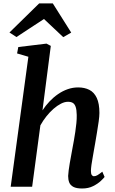

<svg xmlns="http://www.w3.org/2000/svg" viewBox="-20 -1066 658 1096"><path d="M448.5 10Q416.5 10 399 0.8Q381.5 -8.5 375.2 -24.5Q369 -40.5 369 -61.5Q369.5 -75 372 -93.5Q374.5 -112 378 -133.2Q381.5 -154.5 385.8 -176.5Q390 -198.5 393.5 -219Q397.5 -239.5 401.8 -263.8Q406 -288 409.8 -313.2Q413.5 -338.5 416 -363Q418.5 -387.5 418 -409.5Q417.5 -439 412 -455.5Q406.5 -472 395.8 -478.5Q385 -485 368 -485Q349 -485 328 -474.2Q307 -463.5 285.5 -444.8Q264 -426 244.8 -401.8Q225.5 -377.5 210.5 -350.5L163.5 0H41L142 -742L77.5 -761L84.5 -797.5L245.5 -817L270 -804L222.5 -436Q240.5 -463.5 263 -487.2Q285.5 -511 311.8 -529Q338 -547 366.8 -557Q395.5 -567 426 -567Q462.5 -567 489.8 -553.2Q517 -539.5 532.2 -507.5Q547.5 -475.5 547.5 -421Q547.5 -402.5 543.2 -371.8Q539 -341 533.2 -307.5Q527.5 -274 523 -247Q519.5 -228.5 516 -207.5Q512.5 -186.5 508.8 -165.8Q505 -145 502.2 -125.8Q499.5 -106.5 499 -91Q499 -73.5 504 -66.8Q509 -60 516 -60Q526 -60 536.2 -66Q546.5 -72 564 -86L577 -56Q572.5 -49.5 555.8 -33.5Q539 -17.5 512 -3.8Q485 10 448.5 10ZM34 -880.5 203.5 -1046.5H281.5L386.5 -880L341 -854Q313.5 -879.5 286 -905.8Q258.5 -932 231 -957.5Q191.5 -932 152.5 -906.2Q113.5 -880.5 74 -854.5Z"/></svg>

Font: Merriweather 20pt SemiBold
Style: Italic
Weight: 600
Italic angle: -7.8°
Version: Version 2.101